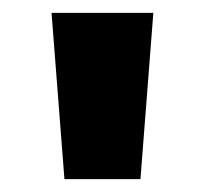

<svg xmlns="http://www.w3.org/2000/svg" viewBox="-20 -734 318 298"><path d="M60 -714H218L198 -456H80Z"/></svg>

Font: Noto Sans Thai Looped ExtraBold
Style: Regular
Weight: 800
Designer: Sasikarn Vongin, Ben Mitchell
Foundry: The Fontpad Ltd
Version: Version 1.001; ttfautohint (v1.8.4.7-5d5b)